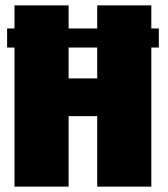

<svg xmlns="http://www.w3.org/2000/svg" viewBox="-20 -695 626 715"><path d="M6.5 -518H571.5V-589H6.5ZM34 0H235.5V-262.5H342V0H543.5V-675H342V-403H235.5V-675H34Z"/></svg>

Font: Anybody Condensed Black
Style: Regular
Weight: 900
Width: 3
Designer: Tyler Finck
Foundry: Etcetera Type Company
Version: Version 1.113;gftools[0.9.25]